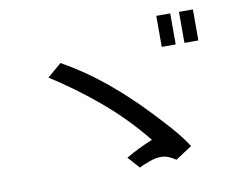

<svg xmlns="http://www.w3.org/2000/svg" viewBox="-74 -880 1149 887"><g transform="rotate(-10 500.0 -436.5)"><path d="M710 -629.9V-775.4H775.4V-629.9ZM816.4 -629.9V-775.4H881.8V-629.9ZM513.7 -98.6 464.8 -153.3Q495.1 -170.9 526.9 -186.5Q558.6 -202.1 590.8 -214.8Q502.9 -324.2 395.5 -415Q288.1 -505.9 169.9 -581.1L236.3 -637.7Q340.8 -579.1 434.1 -502.4Q527.3 -425.8 609.4 -338.9Q649.4 -296.9 690.4 -251Q731.4 -205.1 763.7 -155.3L686.5 -104.5Q670.9 -115.2 653.8 -122.6Q636.7 -129.9 617.2 -129.9Q592.8 -129.9 564.5 -119.6Q536.1 -109.4 513.7 -98.6Z"/></g></svg>

Font: Kosugi
Style: Regular
Weight: 400
Version: Version 4.002